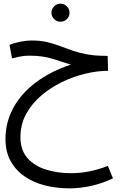

<svg xmlns="http://www.w3.org/2000/svg" viewBox="-20 -638 679 1052"><path d="M360 394Q290 394 226.5 378Q163 362 114.5 328.5Q66 295 38 244Q10 193 10 124Q10 32 53 -47Q96 -126 176.5 -186.5Q257 -247 368 -284Q319 -300 265.5 -316.5Q212 -333 141 -333Q111 -333 88.5 -328Q66 -323 46 -318L32 -392Q58 -403 90.5 -409.5Q123 -416 156 -416Q202 -416 238 -407.5Q274 -399 306.5 -386.5Q339 -374 375 -361.5Q411 -349 455.5 -340.5Q500 -332 561 -332H570L572 -250Q514 -250 448.5 -234.5Q383 -219 320 -188.5Q257 -158 205.5 -114Q154 -70 123 -13Q92 44 92 114Q92 184 130 227.5Q168 271 231.5 291Q295 311 370 311Q469 311 571 271L599 339Q541 367 480 380.5Q419 394 360 394ZM312 -519Q291 -519 276.5 -533.5Q262 -548 262 -568Q262 -588 276.5 -603Q291 -618 312 -618Q332 -618 346.5 -603Q361 -588 361 -568Q361 -548 346.5 -533.5Q332 -519 312 -519Z"/></svg>

Font: Noto Sans Living
Style: Regular
Weight: 400
Designer: Monotype Design Team
Foundry: Monotype Imaging Inc.
Version: Version 2.013; ttfautohint (v1.8.4.7-5d5b)